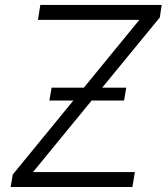

<svg xmlns="http://www.w3.org/2000/svg" viewBox="-20 -747 666 767"><path d="M22.4 0 31.2 -50.1 273.1 -345.5H177.2L186.1 -396.7H315L536.6 -667.6H131.7L141 -727.3H626.1L618.3 -677.2L388.1 -396.7H484.4L475.5 -345.5H346.2L111.9 -59.7H518.8L508.9 0Z"/></svg>

Font: Inter P Light
Style: Italic
Weight: 300
Italic angle: 9.39999°
Designer: Rasmus Andersson
Foundry: rsms
Version: Version 3.018;git-588b23468